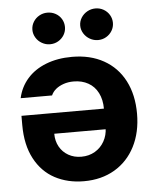

<svg xmlns="http://www.w3.org/2000/svg" viewBox="-53 -788 681 841"><g transform="rotate(-5 287.0 -368.0)"><path d="M539.5 -267.9Q539.5 -186.3 507.6 -123.8Q475.6 -61.4 417.6 -27.3Q359.5 6.8 282.7 6.8Q211.1 6.8 154.9 -23.1Q98.7 -53.1 66.5 -113.8Q34.3 -174.4 34.3 -261.7V-302.4H480.3V-211.7H170.6Q170.6 -179.5 184.6 -154.5Q198.6 -129.5 223.6 -115.3Q248.5 -101.1 280.5 -101.1Q314.1 -101.1 340.4 -116.6Q366.7 -132.1 381.5 -158.8Q396.4 -185.5 396.9 -217.2V-302.1Q396.9 -341.9 381.9 -371.5Q366.9 -401.2 339.2 -416.8Q311.5 -432.5 274.9 -432.5Q250.7 -432.5 230.7 -425.6Q210.7 -418.7 196.6 -407.2Q182.6 -395.6 175.6 -379.7H37.6Q48.1 -428 79.9 -464.4Q111.7 -500.8 162.3 -520.6Q212.9 -540.5 277.1 -540.5Q357.2 -540.5 416.4 -507.3Q475.6 -474.2 507.6 -412.7Q539.5 -351.1 539.5 -267.9ZM114.8 -673.3Q114.8 -692.2 124.6 -708.2Q134.3 -724.2 150.9 -733.5Q167.5 -742.8 186.5 -742.8Q206.4 -742.8 222.7 -733.7Q239 -724.7 248.6 -708.7Q258.1 -692.6 258.1 -673.3Q258.1 -654.8 248.6 -638.7Q239 -622.7 222.7 -613.3Q206.4 -603.8 186.5 -603.8Q167.9 -603.8 151.1 -613.3Q134.3 -622.7 124.6 -639Q114.8 -655.2 114.8 -673.3ZM325.1 -673.3Q325.1 -692.2 335.1 -708.2Q345.2 -724.2 361.9 -733.5Q378.7 -742.8 397.8 -742.8Q417.3 -742.8 433.6 -733.5Q449.8 -724.2 459.4 -708.2Q468.9 -692.2 468.9 -673.3Q468.9 -654.8 459.4 -638.7Q449.8 -622.7 433.6 -613.3Q417.3 -603.8 397.8 -603.8Q378.7 -603.8 361.9 -613.3Q345.2 -622.7 335.1 -639Q325.1 -655.2 325.1 -673.3Z"/></g></svg>

Font: Pretendard Std Variable
Style: Regular
Weight: 400
Designer: Base glyphs from Inter by Rasmus Andersson; Hangeul glyphs from Noto Sans CJK(Source Han Sans) by Jang Soo-young and Kan
Foundry: Kil Hyung-jin
Version: Version 1.309;Glyphs 3.2 (3225)